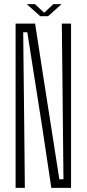

<svg xmlns="http://www.w3.org/2000/svg" viewBox="-20 -915 422 935"><path d="M56 0V-800H151L190 -547L269 -42H289L284 -535L281 -800H326V0H230L186 -293L113 -758H93L98 -301L101 0ZM110 -895H150L195 -853L240 -895H280L214 -836H176Z"/></svg>

Font: Big Shoulders Display Light
Style: Regular
Weight: 300
Designer: Patric King
Foundry: XO Type Co
Version: Version 1.000; ttfautohint (v1.8.2)